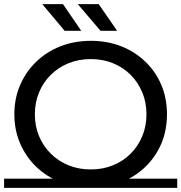

<svg xmlns="http://www.w3.org/2000/svg" viewBox="-22 -907 884 936"><path d="M421 8Q341 8 272.5 -19Q204 -46 154 -94.5Q104 -143 76 -208Q48 -273 48 -350Q48 -427 76 -492Q104 -557 154 -605.5Q204 -654 272 -681Q340 -708 421 -708Q501 -708 568.5 -681.5Q636 -655 686.5 -606.5Q737 -558 764.5 -493Q792 -428 792 -350Q792 -272 764.5 -207Q737 -142 686.5 -93.5Q636 -45 568.5 -18.5Q501 8 421 8ZM421 -81Q479 -81 528.5 -101Q578 -121 614.5 -157.5Q651 -194 671.5 -243Q692 -292 692 -350Q692 -408 671.5 -457Q651 -506 614.5 -542.5Q578 -579 528.5 -599Q479 -619 421 -619Q362 -619 312.5 -599Q263 -579 226 -542.5Q189 -506 168.5 -457Q148 -408 148 -350Q148 -292 168.5 -243Q189 -194 226 -157.5Q263 -121 312.5 -101Q362 -81 421 -81ZM-2 -36H842V9H-2ZM468 -757 357 -887H459L549 -757ZM293 -757 184 -887H285L374 -757Z"/></svg>

Font: Montserrat Underline Thin Medium
Style: Regular
Weight: 500
Version: Version 9.000